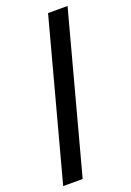

<svg xmlns="http://www.w3.org/2000/svg" viewBox="-156 -772 563 824"><g transform="rotate(-20 125.0 -360.0)"><path d="M-16.5 0H72.5L265.5 -720H176.5Z"/></g></svg>

Font: Manrope
Style: MediumItalic
Weight: 500
Italic angle: -15°
Designer: Mikhail Sharanda
Foundry: Mikhail Sharanda
Version: Version 4.502;hotconv 1.0.109;makeotfexe 2.5.65596